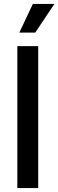

<svg xmlns="http://www.w3.org/2000/svg" viewBox="-20 -964 299 984"><path d="M175.8 -727.5V0H68.8V-727.5ZM79.1 -796.9 148.4 -943.8H258.8L160.6 -796.9Z"/></svg>

Font: Inter 18pt Medium
Style: Regular
Weight: 500
Designer: Rasmus Andersson
Foundry: rsms
Version: Version 4.001;git-66647c0bb